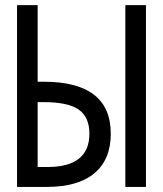

<svg xmlns="http://www.w3.org/2000/svg" viewBox="-20 -734 640 754"><path d="M46.9 0V-713.9H127.9V-413.1H150.9Q415 -413.1 415 -209Q415 -107.4 350.8 -53.7Q286.6 0 164.1 0ZM127.9 -78.1H166Q331.1 -78.1 331.1 -209Q331.1 -273.9 289.3 -303.5Q247.6 -333 150.9 -333H127.9ZM472.2 0V-713.9H553.2V0Z"/></svg>

Font: Apple Sans Adjectives
Style: Regular
Weight: 400
Monospace: yes
Foundry: Apple Sans Adjectives
Version: Version 0.01